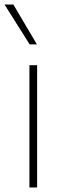

<svg xmlns="http://www.w3.org/2000/svg" viewBox="-45 -828 269 848"><path d="M85 0V-540H119V0ZM86 -632 -25 -808H14L118 -632Z"/></svg>

Font: Encode Sans Th
Style: Regular
Weight: 100
Designer: Multiple Designers
Foundry: Impallari Type
Version: Version 3.002; ttfautohint (v1.8.3) -l 8 -r 50 -G 200 -x 14 